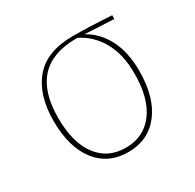

<svg xmlns="http://www.w3.org/2000/svg" viewBox="-123 -659 814 802"><g transform="rotate(-30 283.5 -258.0)"><path d="M465 -262Q465 -355 429.5 -417.5Q394 -480 333 -510H330H327Q96 -510 96 -259Q96 -142 144.5 -76.5Q193 -11 280 -11Q366 -11 415.5 -76.5Q465 -142 465 -262ZM506 -501 366 -508Q422 -478 455 -415.5Q488 -353 488 -262Q488 -134 432 -62Q376 10 280 10Q183 10 128 -61.5Q73 -133 73 -259Q73 -384 133.5 -455Q194 -526 319 -526Q399 -526 506 -519Z"/></g></svg>

Font: FiraSans
Style: Regular
Weight: 150
Designer: Carrois Corporate & Edenspiekermann AG
Foundry: Carrois Corporate GbR & Edenspiekermann AG
Version: Version 3.106;PS 003.106;hotconv 1.0.70;makeotf.lib2.5.58329